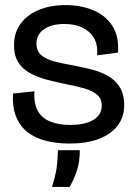

<svg xmlns="http://www.w3.org/2000/svg" viewBox="-20 -550 530 753"><path d="M252 13Q203 13 161 2.5Q119 -8 89 -31Q59 -54 43.5 -91.5Q28 -129 31 -183L115 -192Q112 -143 129 -114Q146 -85 179 -72.5Q212 -60 255 -60Q314 -60 346.5 -80Q379 -100 379 -135Q379 -163 361 -178.5Q343 -194 311.5 -203Q280 -212 239 -220Q199 -228 162 -238Q125 -248 96.5 -264Q68 -280 51.5 -306Q35 -332 35 -373Q35 -421 60 -456Q85 -491 131 -510.5Q177 -530 238 -530Q295 -530 343 -511Q391 -492 419 -451Q447 -410 443 -344L361 -333Q364 -376 347.5 -402.5Q331 -429 301.5 -442.5Q272 -456 233 -456Q183 -456 153 -435.5Q123 -415 123 -380Q123 -350 141.5 -334Q160 -318 192 -309.5Q224 -301 264 -294Q300 -287 335.5 -278.5Q371 -270 400.5 -254Q430 -238 448.5 -210Q467 -182 467 -137Q467 -91 441 -57Q415 -23 367 -5Q319 13 252 13ZM184 183Q201 129 204 92.5Q207 56 207 39H293Q293 87 280.5 122.5Q268 158 253 183Z"/></svg>

Font: Bricolage Grotesque 96pt
Style: Regular
Weight: 400
Version: Version 1.001;gftools[0.9.33.dev8+g029e19f]